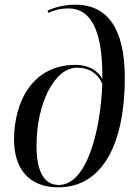

<svg xmlns="http://www.w3.org/2000/svg" viewBox="-20 -790 588 820"><path d="M229 10C424 10 513 -187 513 -457C513 -667 440 -770 302 -770C249 -770 206 -756 183 -744L186 -735C208 -745 235 -754 272 -754C384 -754 419 -626 417 -453C398 -490 356 -513 303 -513C117 -513 40 -353 40 -194C40 -72 101 10 229 10ZM231 0C175 0 136 -46 136 -168C136 -349 213 -501 309 -501C360 -501 397 -477 417 -432C410 -236 352 0 231 0Z"/></svg>

Font: Noto Serif Display SemiCondensed
Style: Italic
Weight: 400
Width: 4
Italic angle: -12°
Designer: Monotype Design Team
Foundry: Monotype Imaging Inc.
Version: Version 2.009